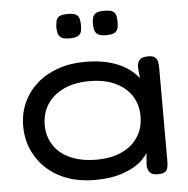

<svg xmlns="http://www.w3.org/2000/svg" viewBox="-50 -724 766 784"><g transform="rotate(-5 332.5 -332.5)"><path d="M566 9Q544 9 534.5 -0.5Q525 -10 523 -30L527 -82Q515 -60 487 -39Q459 -18 414.5 -4Q370 10 308 10Q246 10 196 -8Q146 -26 110 -59.5Q74 -93 54.5 -137.5Q35 -182 35 -234Q35 -286 54.5 -329.5Q74 -373 110 -405.5Q146 -438 196.5 -456Q247 -474 308 -474Q366 -474 408 -462.5Q450 -451 479.5 -431.5Q509 -412 527 -388L523 -431Q523 -453 533 -463.5Q543 -474 567 -474Q586 -474 594.5 -468Q603 -462 606 -451Q609 -440 609 -424V-38Q609 -24 606 -13Q603 -2 594 3.5Q585 9 566 9ZM322 -72Q383 -72 426.5 -92.5Q470 -113 493 -149.5Q516 -186 516 -233Q516 -281 492.5 -317Q469 -353 425.5 -373.5Q382 -394 320 -394Q258 -394 214 -373Q170 -352 146.5 -315.5Q123 -279 123 -231Q123 -185 146.5 -148.5Q170 -112 215 -92Q260 -72 322 -72ZM405 -575Q380 -575 370 -582.5Q360 -590 357.5 -602Q355 -614 355 -626Q355 -639 357.5 -650Q360 -661 370.5 -668Q381 -675 405 -675Q431 -675 441.5 -668Q452 -661 454 -649Q456 -637 456 -625Q456 -613 454 -601.5Q452 -590 441.5 -582.5Q431 -575 405 -575ZM256 -575Q230 -575 220 -582.5Q210 -590 207.5 -602Q205 -614 205 -626Q206 -639 208 -650Q210 -661 220 -668Q230 -675 256 -675Q281 -675 291 -668Q301 -661 303.5 -649Q306 -637 306 -625Q306 -613 304 -601.5Q302 -590 291.5 -582.5Q281 -575 256 -575Z"/></g></svg>

Font: Fredoka SemiExpanded
Style: Regular
Weight: 400
Width: 6
Designer: Ben Nathan
Foundry: Milena B. Brandão, Ben Nathan
Version: Version 2.001